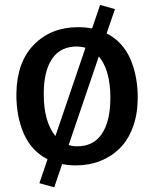

<svg xmlns="http://www.w3.org/2000/svg" viewBox="-20 -677 639 795"><path d="M293.9 7.8Q265.1 7.8 237.3 2.4L204.6 98.6L143.1 81.5L176.8 -17.6Q109.9 -51.8 78.4 -123.8Q46.9 -195.8 47.9 -290Q49.8 -420.4 120.8 -492.4Q191.9 -564.5 303.7 -564.5Q333 -564.5 361.3 -559.1L394.5 -656.7L456.1 -639.2L421.4 -538.6Q488.3 -504.9 519.8 -432.6Q551.3 -360.4 550.3 -266.6Q549.3 -201.2 529.5 -148.7Q509.8 -96.2 475.3 -62.3Q440.9 -28.3 394.8 -10.3Q348.6 7.8 293.9 7.8ZM161.1 -288.1Q161.1 -172.4 209.5 -113.8L334 -479.5Q319.3 -483.4 301.3 -484.4Q232.4 -485.8 196.8 -435.1Q161.1 -384.3 161.1 -288.1ZM296.9 -71.3Q365.7 -69.8 401.4 -122.3Q437 -174.8 437 -272Q437 -386.7 389.2 -443.4L264.2 -76.2Q280.3 -71.3 296.9 -71.3Z"/></svg>

Font: HaufeMerriweatherSans
Style: Regular
Weight: 400
Designer: Eben Sorkin ( eben@eyebytes.com )
Foundry: Eben Sorkin
Version: Version 1.56